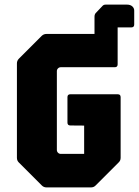

<svg xmlns="http://www.w3.org/2000/svg" viewBox="-20 -814 603 834"><path d="M403 -641.5Q390.5 -641.5 390.5 -654V-741.5Q390.5 -751.5 396 -757.5L424.5 -787.5Q429.5 -794 439.5 -794H531Q546 -794 554.5 -786.5Q563 -779 563 -768V-707.5Q563 -695 550.5 -695H491V-654Q491 -641.5 478.5 -641.5ZM181.5 0Q170 0 161.5 -8.5L61.5 -108.5Q53.5 -116.5 53.5 -128.5V-538.5Q53.5 -550 61.5 -558.5L161.5 -658.5Q170 -666.5 181.5 -666.5H478.5Q491 -666.5 491 -654V-534.5Q491 -522 478.5 -522H244Q237 -522 232 -517Q227 -512 227 -505V-162.5Q227 -155.5 232 -150.5Q237 -145.5 244 -145.5H345.5V-268.5L285.5 -269Q273 -269 273 -281.5V-392Q273 -404.5 285.5 -404.5H491.5Q504 -404.5 504 -392V-128.5Q504 -116.5 495.5 -108.5L395.5 -8.5Q387.5 0 375.5 0Z"/></svg>

Font: Jaro 24pt
Style: Regular
Weight: 400
Designer: Agyei Archer, Celine Hurka, Mirko Velimirović
Version: Version 1.000